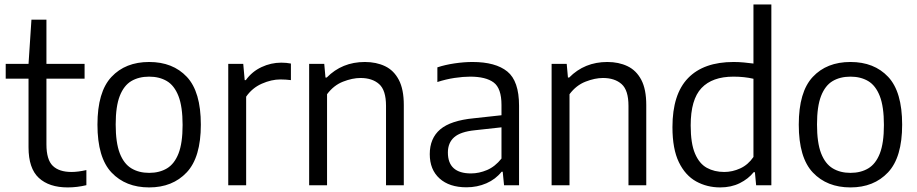

<svg xmlns="http://www.w3.org/2000/svg" viewBox="-20 -828 4098 858"><path d="M282.5 9.5Q199.5 9.5 153.5 -33Q107.5 -75.5 107.5 -170V-476.5H5.5V-542.5H107.5L120.5 -740H187.5V-542.5H358V-476.5H187.5V-183Q187.5 -114.5 215.8 -87Q244 -59.5 300 -59.5Q328 -59.5 366 -68V-0.5Q324.5 9.5 282.5 9.5Z M646.5 9.5Q541.5 9.5 478.5 -57Q415.5 -123.5 415.5 -271Q415.5 -417.5 478 -484.2Q540.5 -551 646.5 -551Q752.5 -551 815 -484.5Q877.5 -418 877.5 -271Q877.5 -124.5 814.2 -57.5Q751 9.5 646.5 9.5ZM646.5 -55.5Q692.5 -55.5 726 -75.5Q759.5 -95.5 777.8 -142.2Q796 -189 796 -269.5Q796 -351.5 777.5 -398.8Q759 -446 725.5 -465.8Q692 -485.5 646.5 -485.5Q600.5 -485.5 567 -465.8Q533.5 -446 515.2 -399.2Q497 -352.5 497 -272Q497 -190.5 515.2 -143.2Q533.5 -96 567 -75.8Q600.5 -55.5 646.5 -55.5Z M1000 0V-542.5H1067L1073.5 -470H1078.5Q1106.5 -508.5 1148.8 -528.2Q1191 -548 1237 -548Q1260 -548 1280 -544V-470Q1268.5 -471.5 1257 -472.2Q1245.5 -473 1233 -473Q1193 -473 1150 -454Q1107 -435 1080 -396V0Z M1361.5 0V-542.5H1429L1434.5 -481.5H1440Q1508.5 -551 1610.5 -551Q1661.5 -551 1700.8 -532.2Q1740 -513.5 1762.2 -471.2Q1784.5 -429 1784.5 -358.5V0H1705V-355Q1705 -425 1674.2 -452.2Q1643.5 -479.5 1591 -479.5Q1555 -479.5 1513.2 -463.2Q1471.5 -447 1441.5 -407V0Z M2064.5 9Q1988 9 1944.2 -30.5Q1900.5 -70 1900.5 -139Q1900.5 -210 1947.2 -249.8Q1994 -289.5 2097.5 -299.5L2221 -313V-359Q2221 -433.5 2186 -459.5Q2151 -485.5 2081 -485.5Q2050 -485.5 2011.5 -479.8Q1973 -474 1934.5 -461.5V-527Q1969 -538.5 2011.5 -544.8Q2054 -551 2091.5 -551Q2194.5 -551 2247 -508.5Q2299.5 -466 2299.5 -355.5V0H2232.5L2226.5 -60.5H2221.5Q2195 -27 2153.8 -9Q2112.5 9 2064.5 9ZM1981.5 -146.5Q1981.5 -53 2085 -53Q2120.5 -53 2156.5 -68.2Q2192.5 -83.5 2221 -119.5V-259L2102.5 -246Q2038 -239.5 2009.8 -214.8Q1981.5 -190 1981.5 -146.5Z M2445 0V-542.5H2512.5L2518 -481.5H2523.5Q2592 -551 2694 -551Q2745 -551 2784.2 -532.2Q2823.5 -513.5 2845.8 -471.2Q2868 -429 2868 -358.5V0H2788.5V-355Q2788.5 -425 2757.8 -452.2Q2727 -479.5 2674.5 -479.5Q2638.5 -479.5 2596.8 -463.2Q2555 -447 2525 -407V0Z M3198.5 9.5Q3139.5 9.5 3091 -17.2Q3042.5 -44 3013.8 -103Q2985 -162 2985 -260Q2985 -407 3054.8 -479Q3124.5 -551 3258.5 -551Q3281.5 -551 3304.5 -548.8Q3327.5 -546.5 3347 -544V-808H3427V0H3359L3353.5 -58.5H3348Q3324 -28.5 3285.8 -9.5Q3247.5 9.5 3198.5 9.5ZM3216.5 -59.5Q3253 -59.5 3288 -75.5Q3323 -91.5 3347 -126.5V-476Q3306.5 -485.5 3257.5 -485.5Q3163 -485.5 3114.8 -434.5Q3066.5 -383.5 3066.5 -267.5Q3066.5 -187 3085.8 -141.8Q3105 -96.5 3138.8 -78Q3172.5 -59.5 3216.5 -59.5Z M3780.5 9.5Q3675.5 9.5 3612.5 -57Q3549.5 -123.5 3549.5 -271Q3549.5 -417.5 3612 -484.2Q3674.5 -551 3780.5 -551Q3886.5 -551 3949 -484.5Q4011.5 -418 4011.5 -271Q4011.5 -124.5 3948.2 -57.5Q3885 9.5 3780.5 9.5ZM3780.5 -55.5Q3826.5 -55.5 3860 -75.5Q3893.5 -95.5 3911.8 -142.2Q3930 -189 3930 -269.5Q3930 -351.5 3911.5 -398.8Q3893 -446 3859.5 -465.8Q3826 -485.5 3780.5 -485.5Q3734.5 -485.5 3701 -465.8Q3667.5 -446 3649.2 -399.2Q3631 -352.5 3631 -272Q3631 -190.5 3649.2 -143.2Q3667.5 -96 3701 -75.8Q3734.5 -55.5 3780.5 -55.5Z"/></svg>

Font: Encode Sans
Style: Regular
Weight: 400
Designer: Multiple Designers
Foundry: Impallari Type
Version: Version 3.002; ttfautohint (v1.8.3) -l 8 -r 50 -G 200 -x 14 